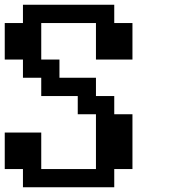

<svg xmlns="http://www.w3.org/2000/svg" viewBox="-20 -789 732 809"><path d="M76.7 0V-76.7H0V-230.5H153.8V-76.7H384.3V-307.6H307.6V-384.3H153.8V-461.4H76.7V-538.1H0V-691.9H76.7V-769H461.4V-691.9H538.1V-538.1H384.3V-691.9H153.8V-538.1H230.5V-461.4H384.3V-384.3H461.4V-307.6H538.1V-76.7H461.4V0Z"/></svg>

Font: Good Old DOS
Style: Regular
Weight: 400
Designer: Vasily Draigo
Foundry: Vasily Draigo
Version: 1.0